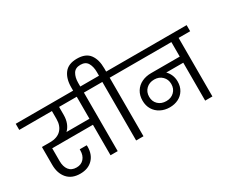

<svg xmlns="http://www.w3.org/2000/svg" viewBox="-175 -1445 2251 1903"><g transform="rotate(-30 951.0 -493.5)"><path d="M846 -670H713V0H631V-349H165V-203Q165 -139 194 -101Q223 -63 281 -63Q334 -63 365 -98.5Q396 -134 396 -192V-204H476Q477 -197 477 -188Q477 -98 424.5 -44.5Q372 9 282 9Q186 9 134.5 -50.5Q83 -110 83 -207V-411H175Q259 -411 303 -456Q347 -501 347 -579V-670H-27V-740H846ZM631 -670H429V-579Q429 -527 413 -486Q397 -445 368 -418H631Z M1139 -740V-670H1008V0H924V-670H792V-740H926V-782Q926 -844 902 -885Q878 -926 820 -926Q761 -926 736.5 -885Q712 -844 712 -782V-720H630V-778Q630 -877 675.5 -936.5Q721 -996 820 -996Q920 -996 964 -937Q1008 -878 1008 -778V-740Z M1929 -670H1797V0H1714V-434H1519Q1544 -410 1558.5 -376Q1573 -342 1573 -301Q1573 -245 1547.5 -203Q1522 -161 1478 -139Q1434 -117 1379 -117Q1322 -117 1275.5 -141Q1229 -165 1202.5 -208.5Q1176 -252 1176 -310Q1176 -370 1203.5 -414Q1231 -458 1278.5 -481Q1326 -504 1386 -504H1714V-670H1086V-740H1929ZM1380 -188Q1435 -188 1470.5 -222.5Q1506 -257 1506 -311Q1506 -364 1470.5 -399Q1435 -434 1380 -434Q1324 -434 1288 -399.5Q1252 -365 1252 -310Q1252 -256 1287.5 -222Q1323 -188 1380 -188Z"/></g></svg>

Font: DVN-Poppins
Style: Regular
Weight: 400
Designer: Ninad Kale (Devanagari), Jonny Pinhorn (Latin)
Foundry: Indian Type Foundry
Version: 4.004